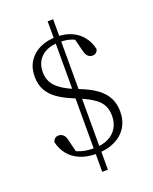

<svg xmlns="http://www.w3.org/2000/svg" viewBox="-160 -846 833 1048"><g transform="rotate(-20 257.0 -322.0)"><path d="M252 12Q198 12 158 -5Q118 -22 92.5 -53.5Q67 -85 58 -127Q62 -139 70 -146Q78 -153 92 -153Q101 -153 109 -149Q117 -145 123.5 -136.5Q130 -128 133 -113L155 -25L114 -62Q134 -48 154 -39Q174 -30 197.5 -25.5Q221 -21 250 -21Q299 -21 333.5 -38Q368 -55 385.5 -85Q403 -115 403 -154Q403 -187 391 -212.5Q379 -238 350 -259Q321 -280 272 -301L239 -315Q187 -336 151.5 -361Q116 -386 97.5 -419.5Q79 -453 79 -499Q79 -550 103 -587Q127 -624 169 -643.5Q211 -663 266 -663Q314 -663 351.5 -646.5Q389 -630 414 -599Q439 -568 448 -526Q446 -514 437.5 -506.5Q429 -499 416 -499Q406 -499 398 -503Q390 -507 384 -516Q378 -525 374 -540L352 -627L393 -591Q373 -605 355 -613.5Q337 -622 316.5 -626Q296 -630 271 -630Q204 -630 166.5 -597Q129 -564 129 -507Q129 -457 160.5 -423.5Q192 -390 258 -363L285 -352Q347 -328 383.5 -300Q420 -272 436.5 -238Q453 -204 453 -161Q453 -108 428 -69Q403 -30 357.5 -9Q312 12 252 12ZM248 115V-330H281V115ZM249 -330V-759H281V-330Z"/></g></svg>

Font: Source Serif 4 Light
Style: Regular
Weight: 300
Designer: Frank Grießhammer
Foundry: Adobe Systems Incorporated
Version: Version 4.004;hotconv 1.0.116;makeotfexe 2.5.65601